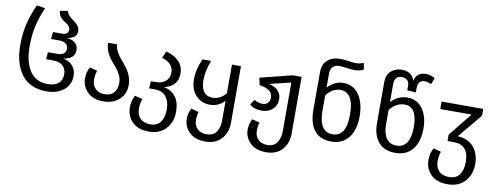

<svg xmlns="http://www.w3.org/2000/svg" viewBox="-73 -1152 4583 1767"><g transform="rotate(10 2218.0 -268.5)"><path d="M373 13Q293 13 232 -16.5Q171 -46 135 -98.5Q99 -151 81.5 -217Q64 -283 64 -363Q64 -475 85.5 -564Q107 -653 151 -751L230 -738Q188 -640 169.5 -557.5Q151 -475 151 -366Q151 -220 208 -137.5Q265 -55 373 -55Q441 -55 475 -86Q509 -117 509 -169Q509 -222 476.5 -250Q444 -278 386 -278H321L326 -344H412Q493 -344 493 -406Q493 -436 470.5 -452.5Q448 -469 412 -469H334L340 -535H422Q483 -535 483 -581Q483 -602 465.5 -620Q448 -638 426.5 -649.5Q405 -661 387.5 -684Q370 -707 370 -738L441 -751Q445 -729 465.5 -707.5Q486 -686 508.5 -671.5Q531 -657 549 -634Q567 -611 567 -585Q567 -550 545.5 -531Q524 -512 475 -503Q525 -500 553.5 -475Q582 -450 582 -408Q582 -326 475 -311Q534 -300 565.5 -262.5Q597 -225 597 -169Q597 -89 536.5 -38Q476 13 373 13Z M941 -526Q941 -494 958.5 -461Q976 -428 1001 -398.5Q1026 -369 1051 -337.5Q1076 -306 1093.5 -264Q1111 -222 1111 -176Q1111 -90 1053 -38.5Q995 13 906 13Q810 13 757 -40Q704 -93 704 -168Q704 -225 731 -274L802 -254Q788 -217 788 -170Q788 -117 820 -85.5Q852 -54 906 -54Q964 -54 993 -88Q1022 -122 1022 -178Q1022 -217 1005 -252.5Q988 -288 964 -316Q940 -344 915.5 -373Q891 -402 874 -441.5Q857 -481 857 -526Z M1433 -213Q1502 -201 1542.5 -150Q1583 -99 1583 -9Q1583 88 1525 151Q1467 214 1368 214Q1265 214 1211 159.5Q1157 105 1157 22Q1157 -36 1185 -89L1257 -70Q1241 -27 1241 21Q1241 78 1274 112Q1307 146 1368 146Q1434 146 1464.5 101.5Q1495 57 1495 -15Q1495 -87 1460.5 -132.5Q1426 -178 1355 -178H1301L1306 -246H1353Q1407 -246 1442.5 -275.5Q1478 -305 1478 -356Q1478 -444 1370 -476L1398 -540Q1474 -520 1518 -475.5Q1562 -431 1562 -361Q1562 -243 1433 -213Z M2014 -526H2098V6Q2098 95 2043.5 154.5Q1989 214 1895 214Q1798 214 1744.5 162.5Q1691 111 1691 36Q1691 -15 1716 -62L1787 -43Q1776 -8 1776 32Q1776 84 1807.5 115Q1839 146 1895 146Q1956 146 1985 104.5Q2014 63 2014 1V-187Q1957 -127 1875 -127Q1798 -127 1745.5 -182Q1693 -237 1693 -334Q1693 -428 1739 -526H1819Q1780 -431 1780 -337Q1780 -272 1807 -233.5Q1834 -195 1890 -195Q1963 -195 2014 -259Z M2581 -526H2665V4Q2665 96 2611 155Q2557 214 2462 214Q2366 214 2313 162Q2260 110 2260 36Q2260 -15 2285 -63L2357 -44Q2345 -12 2345 33Q2345 85 2376.5 115.5Q2408 146 2462 146Q2523 146 2552 103.5Q2581 61 2581 -6V-458L2381 -410Q2437 -398 2467 -366Q2497 -334 2497 -289Q2498 -231 2458 -193.5Q2418 -156 2353 -156Q2285 -156 2242 -194L2275 -242Q2313 -219 2351 -219Q2383 -219 2401.5 -237.5Q2420 -256 2420 -289Q2420 -334 2383 -356.5Q2346 -379 2298 -383L2283 -451Z M3053 -538Q3149 -538 3201.5 -461Q3254 -384 3254 -259Q3254 -131 3195.5 -59Q3137 13 3036 13Q2932 13 2878.5 -52.5Q2825 -118 2824 -243V-600Q2824 -672 2869 -711.5Q2914 -751 2986 -751Q3021 -751 3068 -744Q3115 -737 3134 -737Q3166 -737 3207 -751L3217 -690Q3177 -672 3135 -672Q3105 -672 3061 -678.5Q3017 -685 2991 -685Q2908 -685 2908 -595V-468Q2973 -538 3053 -538ZM3164 -259Q3164 -470 3039 -470Q2964 -470 2908 -396V-254Q2908 -55 3036 -55Q3164 -55 3164 -259Z M3658 -508Q3750 -508 3801 -435.5Q3852 -363 3852 -253Q3852 -130 3796 -58.5Q3740 13 3634 13Q3530 13 3476 -51Q3422 -115 3422 -227V-610Q3422 -680 3463.5 -715.5Q3505 -751 3561 -751Q3658 -751 3683 -669Q3701 -751 3786 -751Q3834 -751 3874 -726L3849 -667Q3817 -683 3786 -683Q3725 -683 3725 -606V-567L3644 -573V-615Q3644 -650 3624.5 -667.5Q3605 -685 3575 -685Q3506 -685 3506 -605V-438Q3571 -508 3658 -508ZM3634 -55Q3762 -55 3762 -253Q3762 -345 3732 -392.5Q3702 -440 3645 -440Q3565 -440 3506 -366V-232Q3506 -148 3538 -101.5Q3570 -55 3634 -55Z M4175 -238Q4274 -232 4326 -170Q4378 -108 4378 -12Q4378 86 4319 150Q4260 214 4159 214Q4056 214 4001.5 159.5Q3947 105 3947 22Q3947 -36 3975 -89L4047 -70Q4032 -25 4032 20Q4032 78 4065 112Q4098 146 4159 146Q4226 146 4257.5 102Q4289 58 4289 -16Q4289 -178 4148 -178H4090V-238L4266 -456H3973V-526H4362V-462Z"/></g></svg>

Font: FiraGO Book
Style: Regular
Weight: 350
Designer: bBox Type
Foundry: bBox Type GmbH
Version: Version 1.001;PS 001.001;hotconv 1.0.88;makeotf.lib2.5.64775